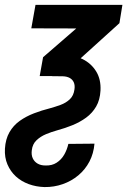

<svg xmlns="http://www.w3.org/2000/svg" viewBox="-45 -548 520 782"><path d="M99.6 -528.3H453.6L441.4 -453.6L203.6 -238.3H116.7L130.4 -314.9L265.6 -432.1L82.5 -432.6ZM84.5 64Q82 83 88.4 96.7Q94.7 110.4 107.9 118.2Q121.1 126 140.1 126Q166.5 127 185.5 114.7Q204.6 102.5 216.3 82.3Q228 62 233.4 38.1L339.8 37.1Q336.4 77.1 319.3 109.9Q302.2 142.6 274.2 166Q246.1 189.5 210.7 201.9Q175.3 214.4 136.2 213.9Q102.1 212.9 72 201.9Q42 190.9 19.8 170.7Q-2.4 150.4 -14.6 121.8Q-26.9 93.3 -24.9 57.6Q-22.5 18.6 -6.6 -9.3Q9.3 -37.1 35.4 -55.7Q61.5 -74.2 93.3 -86.4Q125 -98.6 158.2 -106.9Q179.7 -112.8 201.7 -120.8Q223.6 -128.9 239.3 -143.6Q254.9 -158.2 258.3 -184.1Q260.7 -200.7 255.6 -212.4Q250.5 -224.1 239 -230.5Q227.5 -236.8 210.9 -237.3L166.5 -237.8L178.7 -326.2H214.4Q256.8 -324.7 291.7 -307.1Q326.7 -289.6 346.7 -257.1Q366.7 -224.6 364.3 -179.2Q362.3 -141.1 346.7 -114.3Q331.1 -87.4 305.7 -68.8Q280.3 -50.3 249.3 -37.8Q218.3 -25.4 186 -16.6Q164.6 -10.7 142.3 -1.5Q120.1 7.8 103.8 23.2Q87.4 38.6 84.5 64Z"/></svg>

Font: Roboto Condensed Medium
Style: Italic
Weight: 500
Italic angle: -12°
Designer: Christian Robertson
Foundry: Google
Version: Version 3.0; 2020